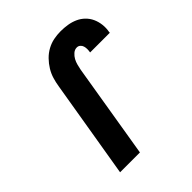

<svg xmlns="http://www.w3.org/2000/svg" viewBox="-203 -875 1006 1006"><g transform="rotate(-45 300.0 -371.5)"><path d="M107 0 198 -545Q202 -571 209.5 -596Q217 -621 231 -644Q245 -667 264.5 -687Q284 -707 308 -720Q332 -733 357.5 -738Q383 -743 409 -743Q435 -743 460 -739Q485 -735 507.5 -725Q530 -715 547.5 -698Q565 -681 575 -659Q585 -637 588 -611.5Q591 -586 586 -560Q586 -559 586 -557.5Q586 -556 586 -555H440Q440 -555 440 -555.5Q440 -556 440 -556Q442 -567 442 -578Q442 -589 439 -599Q436 -609 428 -616Q420 -623 409 -623Q393 -623 380 -611.5Q367 -600 359.5 -586Q352 -572 348 -556.5Q344 -541 341 -526L254 0Z"/></g></svg>

Font: Iosevka Curly HvExObl
Style: Regular
Weight: 900
Width: 7
Italic angle: -9°
Monospace: yes
Designer: Belleve Invis
Foundry: Belleve Invis
Version: Version 11.1.0; ttfautohint (v1.8.3)